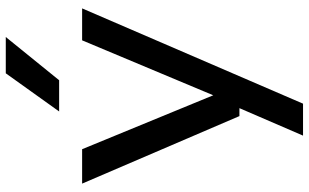

<svg xmlns="http://www.w3.org/2000/svg" viewBox="-222 -626 1068 664"><g transform="rotate(-90 312.0 -294.0)"><path d="M242.5 0 9 -544H128L314.5 -90.5L504.5 -544H615L285.5 220H175L270 0ZM258.5 -623.5 390.5 -808H516L366.5 -623.5Z"/></g></svg>

Font: Encode Sans Exp Md
Style: Regular
Weight: 500
Width: 7
Designer: Multiple Designers
Foundry: Impallari Type
Version: Version 3.002; ttfautohint (v1.8.3) -l 8 -r 50 -G 200 -x 14 